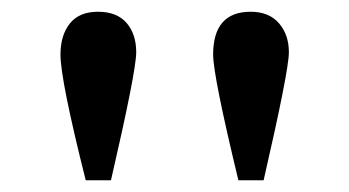

<svg xmlns="http://www.w3.org/2000/svg" viewBox="-20 -711 595 327"><path d="M429 -404H386Q343 -582 343 -618Q343 -691 407 -691Q438 -691 455 -671.5Q472 -652 472 -622Q472 -591 429 -404ZM169 -404H126Q83 -575 83 -618Q83 -651 99 -671Q115 -691 147 -691Q179 -691 195.5 -672Q212 -653 212 -622Q212 -590 169 -404Z"/></svg>

Font: STIX
Style: Bold
Weight: 700
Designer: MicroPress Inc., with final additions and corrections provided by Coen Hoffman, Elsevier (retired)
Version: Version 1.1.1